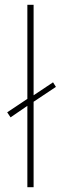

<svg xmlns="http://www.w3.org/2000/svg" viewBox="-20 -780 253 800"><path d="M94 0H120V-356L213 -418L201 -437L120 -383V-760H94V-368L10 -312L24 -291L94 -339Z"/></svg>

Font: Noto Sans Canadian Aboriginal Thin
Style: Regular
Weight: 100
Designer: Monotype Design Team, Typotheque's Kevin King
Foundry: Monotype Imaging Inc.
Version: Version 2.004